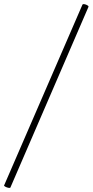

<svg xmlns="http://www.w3.org/2000/svg" viewBox="-59 -753 454 941"><path d="M-8 166Q-9 169 -17.5 167.5Q-26 166 -33 162Q-40 158 -39 156L345 -730Q347 -734 355 -732.5Q363 -731 370 -726.5Q377 -722 374 -718Z"/></svg>

Font: Cormorant Infant Light
Style: Italic
Weight: 300
Italic angle: -10°
Designer: Christian Thalmann (Catharsis Fonts)
Foundry: Catharsis Fonts
Version: Version 4.001